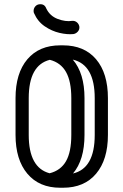

<svg xmlns="http://www.w3.org/2000/svg" viewBox="-20 -877 580 902"><path d="M53 -416Q53 -533 108.5 -598.5Q164 -664 263 -664H276Q376 -664 431.5 -598.5Q487 -533 487 -416V-243Q487 -127 431.5 -61Q376 5 276 5H263Q164 5 108.5 -61Q53 -127 53 -243ZM377 -243Q377 -126 323 -62Q425 -86 425 -243V-416Q425 -573 322 -597Q377 -533 377 -416ZM115 -416V-243Q115 -89 213 -63Q265 -76 290 -119.5Q315 -163 315 -243V-416Q315 -495 290 -539Q265 -583 214 -596Q115 -571 115 -416ZM197 -838Q214 -802 251 -788Q288 -774 319 -779Q332 -780 341.5 -772Q351 -764 353 -751Q354 -738 345.5 -728.5Q337 -719 325 -717Q296 -714 259.5 -722.5Q223 -731 190 -753.5Q157 -776 140 -815Q138 -819 138 -823Q137 -836 145 -846Q153 -856 166 -857Q189 -859 197 -838Z"/></svg>

Font: Libertine Sup Medium
Style: Regular
Weight: 500
Designer: Bastien Sozeau
Foundry: NBR — Bastien Sozeau
Version: Version 2.003; ttfautohint (v1.8.4.7-5d5b);gftools[0.9.33]